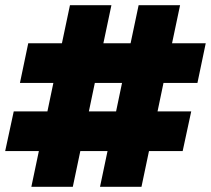

<svg xmlns="http://www.w3.org/2000/svg" viewBox="-43 -721 814 741"><path d="M719 -401H588L565 -291H695L662 -138H532L503 0H343L372 -138H267L238 0H78L107 -138H-23L10 -291H140L163 -401H34L66 -554H196L227 -701H387L356 -554H461L492 -701H652L621 -554H751ZM405 -291 428 -401H323L300 -291Z"/></svg>

Font: TypoPRO Montserrat
Style: Italic
Weight: 900
Italic angle: -11.3°
Designer: Julieta Ulanovsky
Foundry: Julieta Ulanovsky
Version: Version 6.001